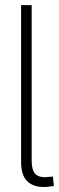

<svg xmlns="http://www.w3.org/2000/svg" viewBox="-20 -748 236 769"><path d="M177.7 -0.5Q124.5 6.3 94.5 -17.3Q64.5 -41 64.5 -98.1V-727.5H106.9V-106Q106.9 -60.5 126 -47.4Q145 -34.2 180.2 -40Q184.1 -40 187 -40.3Q189.9 -40.5 191.9 -40.5L195.8 -2.4Q193.4 -2.9 184.6 -1.5Q180.2 -1 177.7 -0.5Z"/></svg>

Font: Inter Display Extra Light
Style: Regular
Weight: 200
Designer: Rasmus Andersson
Foundry: rsms
Version: Version 4.000;git-4fc901f